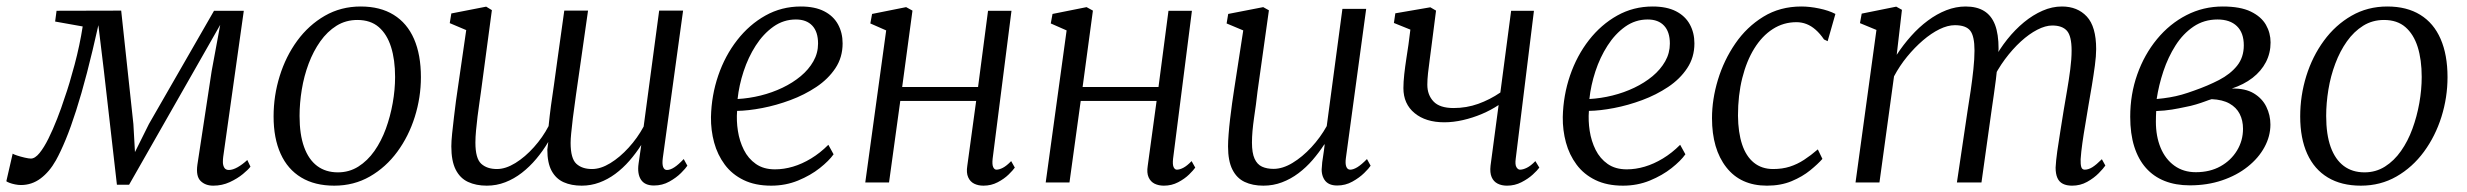

<svg xmlns="http://www.w3.org/2000/svg" viewBox="-49 -576 7785 606"><path d="M624 10Q599 10 584 -5Q569 -20 574 -56L619 -351.5L646 -497.5L566 -357L358.5 7H320L278.5 -356L261.5 -496.5Q243 -413.5 225.5 -346.2Q208 -279 191.2 -226.8Q174.5 -174.5 158.5 -135.8Q142.5 -97 127.5 -70Q107 -33.5 79.2 -12.8Q51.5 8 17 8Q8.5 8 -1.5 6Q-11.5 4 -19.2 1Q-27 -2 -29 -4L-9 -91Q-6.5 -89 4.8 -85.2Q16 -81.5 29 -78.5Q42 -75.5 48.5 -75.5Q61.5 -75.5 75.8 -93Q90 -110.5 104 -138.8Q118 -167 131.2 -200.8Q144.5 -234.5 155 -267.5Q162.5 -288.5 170.5 -315.2Q178.5 -342 186.5 -372Q194.5 -402 201 -432.8Q207.5 -463.5 212 -492.5L125 -508L129.5 -542L333.5 -542.5L372 -184.5L377 -96L421 -184.5L626.5 -542H720.5L655.5 -81Q654.5 -74 654.5 -64.2Q654.5 -54.5 658.8 -47Q663 -39.5 673.5 -39.5Q685.5 -39.5 701 -48.2Q716.5 -57 731.5 -71L741.5 -50Q735 -41 717.8 -26.8Q700.5 -12.5 676.2 -1.2Q652 10 624 10Z M1089.5 -555.5Q1151 -555.5 1193.5 -529.2Q1236 -503 1257.8 -453Q1279.5 -403 1279.5 -332.5Q1279.5 -268.5 1260.2 -207.2Q1241 -146 1205 -97Q1169 -48 1118.5 -19Q1068 10 1006 10Q944.5 10 901.8 -15.8Q859 -41.5 836.8 -90.5Q814.5 -139.5 814.5 -208.5Q814.5 -274 833.8 -336Q853 -398 889.2 -447.5Q925.5 -497 976.2 -526.2Q1027 -555.5 1089.5 -555.5ZM1079 -513Q1042.5 -513 1013.2 -494.8Q984 -476.5 962 -445.5Q940 -414.5 925.2 -375.2Q910.5 -336 903.5 -293.2Q896.5 -250.5 896.5 -210Q896.5 -151.5 910.8 -112Q925 -72.5 952 -52.2Q979 -32 1017.5 -32Q1053 -32 1082 -50.2Q1111 -68.5 1132.8 -99.5Q1154.5 -130.5 1168.8 -169.5Q1183 -208.5 1190.5 -250.8Q1198 -293 1198 -333Q1198 -387.5 1185.2 -427.8Q1172.5 -468 1146.5 -490.5Q1120.5 -513 1079 -513Z M1469 -286Q1467 -271 1464 -250.8Q1461 -230.5 1458.2 -208Q1455.5 -185.5 1453.5 -164.2Q1451.5 -143 1451.5 -126Q1451.5 -76 1469.8 -59.2Q1488 -42.5 1519.5 -42.5Q1547 -42.5 1577.8 -61.5Q1608.5 -80.5 1636.2 -111.5Q1664 -142.5 1682.5 -178Q1685.5 -208.5 1690 -242.5Q1694.5 -276.5 1699.5 -308.5Q1705 -348.5 1710.5 -388.5Q1716 -428.5 1721.5 -467.2Q1727 -506 1732 -542.5H1807Q1794 -452 1784.8 -387Q1775.5 -322 1769 -277Q1762.5 -232 1759 -202.8Q1755.5 -173.5 1753.8 -155.2Q1752 -137 1752 -125Q1752 -76 1770 -59.2Q1788 -42.5 1819.5 -42.5Q1847 -42.5 1877.2 -61Q1907.5 -79.5 1935.2 -110Q1963 -140.5 1982.5 -176.5L2031.5 -542.5H2107L2043 -77.5Q2040.5 -58.5 2044 -49Q2047.5 -39.5 2056 -39.5Q2066.5 -39.5 2079.2 -47.8Q2092 -56 2109 -74L2120.5 -53Q2115.5 -45 2100.5 -30Q2085.5 -15 2063.5 -2.8Q2041.5 9.5 2015 9.5Q1986 9.5 1974 -9Q1962 -27.5 1966.5 -59.5L1975 -118.5Q1958 -92 1937.5 -68.5Q1917 -45 1893 -27.2Q1869 -9.5 1842.5 0.2Q1816 10 1787 10Q1754.5 10 1730.2 -0.8Q1706 -11.5 1692.2 -36.5Q1678.5 -61.5 1678.5 -104L1681.5 -128Q1664.5 -99.5 1643.5 -74.5Q1622.5 -49.5 1598 -30.5Q1573.5 -11.5 1545.8 -0.8Q1518 10 1487.5 10Q1453.5 10 1428.2 -1.8Q1403 -13.5 1389.2 -40.8Q1375.5 -68 1375.5 -114Q1375.5 -129.5 1378 -154.2Q1380.5 -179 1383.8 -206Q1387 -233 1390 -256.2Q1393 -279.5 1395 -291L1422.5 -481L1370.5 -503L1375.5 -533.5L1485.5 -555L1503.5 -544Z M2582 -89Q2567.5 -68.5 2538.5 -45.5Q2509.5 -22.5 2470 -6.2Q2430.5 10 2385 10Q2334.5 10 2298 -7.8Q2261.5 -25.5 2238.5 -56.5Q2215.5 -87.5 2205 -126.2Q2194.5 -165 2195 -206.5Q2196.5 -275 2218 -337.8Q2239.5 -400.5 2277.8 -449.5Q2316 -498.5 2367 -527Q2418 -555.5 2478.5 -555.5Q2523 -555.5 2552.2 -540.5Q2581.5 -525.5 2596 -499Q2610.5 -472.5 2610.5 -439Q2610.5 -395 2587.8 -360.8Q2565 -326.5 2527.5 -301.5Q2490 -276.5 2445.5 -260Q2401 -243.5 2356.8 -235Q2312.5 -226.5 2277.5 -226Q2275 -195 2280 -162.8Q2285 -130.5 2298.8 -103Q2312.5 -75.5 2336.8 -58.5Q2361 -41.5 2397 -41.5Q2425 -41.5 2453.8 -50Q2482.5 -58.5 2511 -75.8Q2539.5 -93 2565.5 -119ZM2463 -514.5Q2424 -514.5 2392 -491.8Q2360 -469 2336.2 -432Q2312.5 -395 2298 -350.8Q2283.5 -306.5 2279 -263.5Q2315.5 -265.5 2351.8 -274.5Q2388 -283.5 2420.5 -299Q2453 -314.5 2478.2 -335.5Q2503.5 -356.5 2518.2 -382.5Q2533 -408.5 2533 -438.5Q2533 -475.5 2514.8 -495Q2496.5 -514.5 2463 -514.5Z M3084 -75Q3082 -56.5 3085.8 -48.5Q3089.5 -40.5 3096 -40.5Q3105 -40.5 3116.5 -46.5Q3128 -52.5 3142.5 -67.5L3154 -47Q3148.5 -39 3134.5 -25.2Q3120.5 -11.5 3100 -0.8Q3079.5 10 3055 10Q3038.5 10 3025.8 3.8Q3013 -2.5 3006.8 -16.5Q3000.5 -30.5 3004 -52.5L3032 -257.5H2792.5L2757 0H2682L2748 -480L2698 -502L2703.5 -532L2811 -553.5L2831 -542.5L2798.5 -301.5H3038L3069.5 -542H3143.5Z M3653.5 -75Q3651.5 -56.5 3655.2 -48.5Q3659 -40.5 3665.5 -40.5Q3674.5 -40.5 3686 -46.5Q3697.5 -52.5 3712 -67.5L3723.5 -47Q3718 -39 3704 -25.2Q3690 -11.5 3669.5 -0.8Q3649 10 3624.5 10Q3608 10 3595.2 3.8Q3582.5 -2.5 3576.2 -16.5Q3570 -30.5 3573.5 -52.5L3601.5 -257.5H3362L3326.5 0H3251.5L3317.5 -480L3267.5 -502L3273 -532L3380.5 -553.5L3400.5 -542.5L3368 -301.5H3607.5L3639 -542H3713Z M3938.5 10Q3904.5 10 3879.5 -1.8Q3854.5 -13.5 3840.8 -40.8Q3827 -68 3827 -114Q3827 -130 3828.8 -152.5Q3830.5 -175 3833.5 -200.5Q3836.5 -226 3839.8 -250Q3843 -274 3846 -292L3875 -480L3822.5 -502L3827.5 -532L3938 -553.5L3956 -543.5L3920 -287Q3918 -267 3915 -245.8Q3912 -224.5 3909 -203.5Q3906 -182.5 3904.2 -162.8Q3902.5 -143 3902.5 -126Q3902.5 -93 3910.8 -75Q3919 -57 3934.2 -50Q3949.5 -43 3970.5 -43Q3999.5 -43 4030.5 -61.8Q4061.5 -80.5 4090 -111.2Q4118.5 -142 4138.5 -178L4188 -548H4263L4199 -77.5Q4196.5 -59.5 4200.2 -50Q4204 -40.5 4212.5 -40.5Q4222.5 -40.5 4235.5 -48.5Q4248.5 -56.5 4265.5 -74L4277 -53Q4272 -45 4256.8 -30Q4241.5 -15 4219.5 -2.8Q4197.5 9.5 4171.5 9.5Q4143 9.5 4131.2 -8.8Q4119.5 -27 4123.5 -54Q4123.5 -56 4124.2 -63.5Q4125 -71 4126.8 -81.2Q4128.5 -91.5 4129.8 -101.8Q4131 -112 4132 -119.5L4131 -120.5Q4114 -94.5 4093.8 -71Q4073.5 -47.5 4049.2 -29.2Q4025 -11 3997.2 -0.5Q3969.5 10 3938.5 10Z M4483.5 -542.5 4469 -429.5Q4466.5 -409.5 4463.5 -387.5Q4460.5 -365.5 4458.2 -345.2Q4456 -325 4456 -308.5Q4456 -276.5 4475.5 -255.8Q4495 -235 4539 -235Q4579.5 -235 4616.5 -248.2Q4653.5 -261.5 4686.5 -284L4720.5 -542H4792.5L4735 -75Q4732.5 -56.5 4737.2 -48.5Q4742 -40.5 4748.5 -40.5Q4758 -40.5 4770.2 -46.5Q4782.5 -52.5 4797 -67.5L4809.5 -47Q4803.5 -38.5 4788.8 -25Q4774 -11.5 4753 -0.8Q4732 10 4707.5 10Q4690.5 10 4677.8 3.5Q4665 -3 4659 -17Q4653 -31 4655.5 -53L4681 -244.5Q4657 -228.5 4628 -216.2Q4599 -204 4568.5 -197Q4538 -190 4509.5 -190Q4451 -190 4415.8 -219Q4380.5 -248 4380.5 -298Q4380.5 -317 4383.2 -341.8Q4386 -366.5 4389.8 -391.2Q4393.5 -416 4396.5 -435.5L4402.5 -482.5L4350.5 -503.5L4355 -534L4465.5 -553Z M5270.5 -89Q5256 -68.5 5227 -45.5Q5198 -22.5 5158.5 -6.2Q5119 10 5073.5 10Q5023 10 4986.5 -7.8Q4950 -25.5 4927 -56.5Q4904 -87.5 4893.5 -126.2Q4883 -165 4883.5 -206.5Q4885 -275 4906.5 -337.8Q4928 -400.5 4966.2 -449.5Q5004.5 -498.5 5055.5 -527Q5106.5 -555.5 5167 -555.5Q5211.5 -555.5 5240.8 -540.5Q5270 -525.5 5284.5 -499Q5299 -472.5 5299 -439Q5299 -395 5276.2 -360.8Q5253.5 -326.5 5216 -301.5Q5178.5 -276.5 5134 -260Q5089.5 -243.5 5045.2 -235Q5001 -226.5 4966 -226Q4963.5 -195 4968.5 -162.8Q4973.5 -130.5 4987.2 -103Q5001 -75.5 5025.2 -58.5Q5049.5 -41.5 5085.5 -41.5Q5113.5 -41.5 5142.2 -50Q5171 -58.5 5199.5 -75.8Q5228 -93 5254 -119ZM5151.5 -514.5Q5112.5 -514.5 5080.5 -491.8Q5048.5 -469 5024.8 -432Q5001 -395 4986.5 -350.8Q4972 -306.5 4967.5 -263.5Q5004 -265.5 5040.2 -274.5Q5076.5 -283.5 5109 -299Q5141.5 -314.5 5166.8 -335.5Q5192 -356.5 5206.8 -382.5Q5221.5 -408.5 5221.5 -438.5Q5221.5 -475.5 5203.2 -495Q5185 -514.5 5151.5 -514.5Z M5528 10Q5445 10 5399.8 -47.8Q5354.5 -105.5 5354.5 -203Q5354.5 -262.5 5373.2 -324.2Q5392 -386 5428 -438.5Q5464 -491 5516.5 -523.2Q5569 -555.5 5636.5 -555.5Q5663 -555.5 5693 -549.2Q5723 -543 5744 -532L5719.5 -446L5708 -451.5Q5695.5 -470 5681.5 -482.2Q5667.5 -494.5 5652.5 -500.2Q5637.5 -506 5621 -506Q5580 -506 5546.2 -484.2Q5512.5 -462.5 5488 -423Q5463.5 -383.5 5450 -329.5Q5436.5 -275.5 5436.5 -211Q5437 -158 5449.5 -120.2Q5462 -82.5 5486.8 -62.5Q5511.5 -42.5 5547.5 -42.5Q5576.5 -42.5 5600 -50Q5623.5 -57.5 5645 -71.5Q5666.5 -85.5 5688.5 -104.5L5703 -74.5Q5689 -58.5 5664.5 -38.5Q5640 -18.5 5605.8 -4.2Q5571.5 10 5528 10Z M5954 -545 5937.5 -403Q5958 -434.5 5982.8 -462.2Q6007.5 -490 6035.8 -511Q6064 -532 6094.2 -543.8Q6124.5 -555.5 6155 -555.5Q6190.5 -555.5 6213.5 -541.2Q6236.5 -527 6247.8 -497.8Q6259 -468.5 6259 -422Q6259 -417 6258.2 -409.8Q6257.5 -402.5 6256.8 -393.5Q6256 -384.5 6254.5 -374.5L6242.5 -384.5Q6261.5 -420.5 6286.2 -451.5Q6311 -482.5 6339.2 -505.8Q6367.5 -529 6397.8 -542.2Q6428 -555.5 6459 -555.5Q6508 -555.5 6537.5 -523.8Q6567 -492 6567 -421Q6567 -399.5 6563 -369.5Q6559 -339.5 6553.5 -306.2Q6548 -273 6542.5 -242Q6538 -214 6532.8 -183.5Q6527.5 -153 6523.5 -124.5Q6519.5 -96 6518 -73.5Q6517.5 -57.5 6520 -49Q6522.5 -40.5 6531 -40.5Q6542.5 -40.5 6555 -48.2Q6567.5 -56 6585 -73.5L6596 -53.5Q6590 -44.5 6575 -29.2Q6560 -14 6538.5 -2Q6517 10 6491 10Q6473.5 10 6461.8 4Q6450 -2 6444.5 -14.8Q6439 -27.5 6439 -47Q6440 -68 6444.2 -98.2Q6448.5 -128.5 6454 -162.2Q6459.5 -196 6464.5 -228Q6469.5 -257.5 6475.2 -290.8Q6481 -324 6485.2 -356.8Q6489.5 -389.5 6489.5 -416.5Q6489.5 -462 6474.8 -478.8Q6460 -495.5 6428.5 -495.5Q6407 -495.5 6381.2 -482.2Q6355.5 -469 6329.2 -445Q6303 -421 6279.2 -389Q6255.5 -357 6237.5 -319L6255.5 -370Q6253.5 -349 6250.5 -324.8Q6247.5 -300.5 6244 -276.8Q6240.5 -253 6237.5 -232L6205 0H6127.5L6161 -225.5Q6166 -256 6171 -290.2Q6176 -324.5 6179.5 -357.5Q6183 -390.5 6183 -416.5Q6183 -462 6169.5 -479.2Q6156 -496.5 6121 -496.5Q6098.5 -496.5 6072.5 -483.8Q6046.5 -471 6020.2 -448.5Q5994 -426 5970.2 -397Q5946.5 -368 5929 -335L5883 0H5807.5L5873.5 -481.5L5821.5 -503L5827 -533L5936 -555Z M6862.5 9Q6818 9 6783.2 -4.8Q6748.5 -18.5 6724.2 -45.8Q6700 -73 6687.2 -113.5Q6674.5 -154 6674.5 -207.5Q6674.5 -278.5 6696.8 -341.2Q6719 -404 6759 -452.5Q6799 -501 6852 -528.2Q6905 -555.5 6966.5 -555.5Q7022 -555.5 7055 -539.5Q7088 -523.5 7102.8 -497.8Q7117.5 -472 7117.5 -442Q7117.5 -408.5 7102.8 -380Q7088 -351.5 7060.5 -330.2Q7033 -309 6995 -296.5Q7038 -297.5 7064.8 -281.2Q7091.5 -265 7104.2 -238.8Q7117 -212.5 7117 -183Q7117 -146 7098.2 -111.5Q7079.5 -77 7045.2 -49.8Q7011 -22.5 6964.5 -6.8Q6918 9 6862.5 9ZM6881.5 -32.5Q6926 -32.5 6959.2 -51Q6992.5 -69.5 7011.5 -100.8Q7030.5 -132 7030.5 -169.5Q7030.5 -196 7020 -216.5Q7009.5 -237 6987.8 -249.2Q6966 -261.5 6931.5 -263Q6924 -261 6911.5 -256.2Q6899 -251.5 6882.5 -246.5Q6866 -241.5 6847 -238Q6829 -234 6806.2 -230.2Q6783.5 -226.5 6756.5 -225.5Q6756 -217.5 6755.8 -209.5Q6755.5 -201.5 6755.5 -192Q6755.5 -145.5 6770.5 -109.5Q6785.5 -73.5 6814 -53Q6842.5 -32.5 6881.5 -32.5ZM6758 -263.5Q6780.5 -265.5 6799.5 -268.8Q6818.5 -272 6837 -277.2Q6855.5 -282.5 6876 -290Q6919 -305 6954.8 -323.5Q6990.5 -342 7011.8 -368.5Q7033 -395 7033 -433Q7033 -472.5 7011.2 -493.5Q6989.5 -514.5 6950 -514.5Q6907.5 -514.5 6874.2 -492Q6841 -469.5 6817.5 -432.5Q6794 -395.5 6779.2 -351.2Q6764.5 -307 6758 -263.5Z M7486 -555.5Q7547.5 -555.5 7590 -529.2Q7632.5 -503 7654.2 -453Q7676 -403 7676 -332.5Q7676 -268.5 7656.8 -207.2Q7637.5 -146 7601.5 -97Q7565.5 -48 7515 -19Q7464.5 10 7402.5 10Q7341 10 7298.2 -15.8Q7255.5 -41.5 7233.2 -90.5Q7211 -139.5 7211 -208.5Q7211 -274 7230.2 -336Q7249.5 -398 7285.8 -447.5Q7322 -497 7372.8 -526.2Q7423.5 -555.5 7486 -555.5ZM7475.5 -513Q7439 -513 7409.8 -494.8Q7380.5 -476.5 7358.5 -445.5Q7336.5 -414.5 7321.8 -375.2Q7307 -336 7300 -293.2Q7293 -250.5 7293 -210Q7293 -151.5 7307.2 -112Q7321.5 -72.5 7348.5 -52.2Q7375.5 -32 7414 -32Q7449.5 -32 7478.5 -50.2Q7507.5 -68.5 7529.2 -99.5Q7551 -130.5 7565.2 -169.5Q7579.5 -208.5 7587 -250.8Q7594.5 -293 7594.5 -333Q7594.5 -387.5 7581.8 -427.8Q7569 -468 7543 -490.5Q7517 -513 7475.5 -513Z"/></svg>

Font: Merriweather 48pt Light
Style: Italic
Weight: 300
Italic angle: -7.8°
Version: Version 2.101